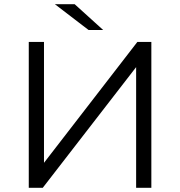

<svg xmlns="http://www.w3.org/2000/svg" viewBox="-20 -901 864 921"><path d="M405 -757 243 -881H338L475 -757ZM118 0V-700H191V-120L639 -700H706V0H633V-579L185 0Z"/></svg>

Font: mBank
Style: Regular
Weight: 400
Designer: Julieta Ulanovsky
Foundry: Julieta Ulanovsky
Version: Version 7.200;PS 007.200;hotconv 1.0.88;makeotf.lib2.5.64775